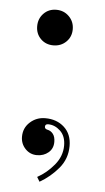

<svg xmlns="http://www.w3.org/2000/svg" viewBox="-46 -502 344 629"><g transform="rotate(5 126.0 -187.0)"><path d="M56 -411Q56 -436 72.5 -453Q89 -470 114 -470Q139 -470 156 -453Q173 -436 173 -411Q173 -386 156 -369.5Q139 -353 114 -353Q89 -353 72.5 -369.5Q56 -386 56 -411ZM196 -29Q196 13 169.5 44.5Q143 76 108 96L99 81Q130 64 154 35Q178 6 178 -29Q178 -60 160 -77Q142 -94 120 -94Q110 -94 110 -85Q110 -78 119 -76Q130 -74 137.5 -64.5Q145 -55 145 -38Q145 -16 129.5 -3Q114 10 92 10Q69 10 53.5 -6.5Q38 -23 38 -46Q38 -75 59 -94Q80 -113 109 -113Q147 -113 171.5 -90.5Q196 -68 196 -29Z"/></g></svg>

Font: Elsie
Style: Regular
Weight: 400
Designer: Alejandro Inler
Foundry: Alejandro Inler
Version: 1.001